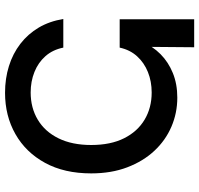

<svg xmlns="http://www.w3.org/2000/svg" viewBox="-34 -744 779 750"><g transform="rotate(-90 355.0 -369.5)"><path d="M348.1 -65.9Q288.1 -65.9 234.6 -88.9Q181.2 -111.8 140.4 -155.5Q99.6 -199.2 75.9 -261.5Q52.2 -323.7 52.2 -402.3Q52.2 -507.3 93.3 -582.5Q134.3 -657.7 205.6 -698.2Q276.9 -738.8 367.2 -738.8Q422.9 -738.8 471.4 -723.6Q520 -708.5 558.3 -679Q596.7 -649.4 621.6 -607.4Q646.5 -565.4 655.3 -511.2H543.5Q535.2 -552.7 510 -581.1Q484.9 -609.4 448.2 -624Q411.6 -638.7 368.2 -638.7Q308.1 -638.7 261.7 -610.8Q215.3 -583 189.2 -530Q163.1 -477.1 163.1 -402.3Q163.1 -326.2 189.5 -273.7Q215.8 -221.2 262.2 -193.6Q308.6 -166 368.2 -166Q411.6 -166 448 -180.7Q484.4 -195.3 509.5 -222.9Q534.7 -250.5 543.5 -291H585Q583 -244.1 565.9 -203.1Q548.8 -162.1 517.8 -131.3Q486.8 -100.6 444.1 -83.3Q401.4 -65.9 348.1 -65.9ZM544.9 0 547.4 -291H654.3V0Z"/></g></svg>

Font: Inter 17pt Medium
Style: Regular
Weight: 500
Version: Version 4.001;git-66647c0bb